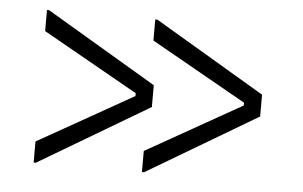

<svg xmlns="http://www.w3.org/2000/svg" viewBox="-39 -514 858 544"><g transform="rotate(5 390.0 -242.0)"><path d="M702 -211 388 -25H382V-85L653 -238V-246L382 -399V-459H388L702 -273ZM394 -211 80 -25H74V-85L345 -238V-246L74 -399V-459H80L394 -273Z"/></g></svg>

Font: Space Grotesk Variable
Style: Regular
Weight: 400
Designer: Florian Karsten (Space Grotesk), Colophon Foundry (Space Mono)
Foundry: Florian Karsten
Version: Version 1.106